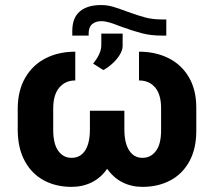

<svg xmlns="http://www.w3.org/2000/svg" viewBox="-20 -726 843 756"><path d="M752.9 -299.8V-212.9Q753.4 -142.1 726.3 -91.8Q699.2 -41.5 651.1 -15.9Q603 9.8 541 9.8Q497.6 9.8 461.9 -8.3Q426.3 -26.4 401.9 -61.5Q377.9 -26.4 341.8 -8.3Q305.7 9.8 261.7 9.8Q200.2 9.8 152.6 -15.9Q105 -41.5 77.6 -91.8Q50.3 -142.1 49.8 -212.9V-299.8Q50.3 -370.1 79.6 -420.4Q108.9 -470.7 159.9 -496.6Q210.9 -522.5 276.4 -522.5V-409.2Q237.8 -409.2 213.9 -381.6Q189.9 -354 189.5 -299.8V-212.9Q189.9 -158.7 209.7 -131.6Q229.5 -104.5 261.7 -104.5Q296.4 -104.5 315.2 -133.3Q334 -162.1 334 -216.8V-290H469.7V-216.8Q469.7 -163.1 488.5 -133.8Q507.3 -104.5 541 -104.5Q573.7 -104.5 594 -131.6Q614.3 -158.7 614.3 -212.9V-299.8Q614.3 -354 590.8 -381.6Q567.4 -409.2 527.3 -409.2V-522.5Q592.8 -522.5 644 -496.8Q695.3 -471.2 724.4 -420.9Q753.4 -370.6 752.9 -299.8ZM378.9 -547.9V-593.8H462.9V-544.9Q462.9 -528.3 450.9 -509.3Q439 -490.2 421.1 -474.4Q403.3 -458.5 386.7 -450.2L346.7 -475.6Q378.9 -515.1 378.9 -547.9ZM634.8 -649.4V-585.9H616.2Q573.7 -585.9 538.8 -595Q503.9 -604 457 -621.1Q428.2 -632.3 411.1 -637.5Q394 -642.6 378.9 -642.6Q356.4 -642.6 342.8 -630.9Q329.1 -619.1 329.1 -594.7V-585.9H264.6V-603.5Q264.6 -655.8 294.2 -680.9Q323.7 -706.1 377.9 -706.1Q401.9 -706.1 424.1 -699.7Q446.3 -693.4 479.5 -680.7Q522.5 -665 552 -657.2Q581.5 -649.4 618.2 -649.4Z"/></svg>

Font: Pretendard
Style: Bold
Weight: 700
Designer: Base glyphs from Inter by Rasmus Andersson; Hangeul glyphs from Noto Sans CJK(Source Han Sans) by Jang Soo-young and Kan
Foundry: Kil Hyung-jin
Version: Version 1.309